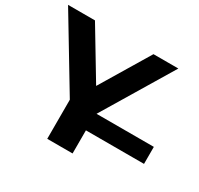

<svg xmlns="http://www.w3.org/2000/svg" viewBox="-162 -881 1101 1063"><g transform="rotate(30 388.0 -350.0)"><path d="M419 -248V0H257V-250L-14 -700H158L345 -389L532 -700H691ZM266.3 -256.5H790.4V-147.7H266.3Z"/></g></svg>

Font: APTA Sans Regular
Style: Bold Italic
Weight: 700
Version: Version 7.200